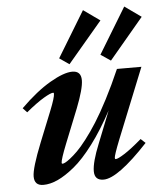

<svg xmlns="http://www.w3.org/2000/svg" viewBox="-52 -750 675 806"><g transform="rotate(-5 285.5 -347.0)"><path d="M251.5 -483.9 210.4 -512.2 327.6 -705.1 397 -655.8ZM426.3 -483.9 384.3 -512.2 501.5 -705.1 570.8 -655.8ZM98.6 11.2Q60.5 11.2 60.5 -27.3Q60.5 -62.5 102.5 -167.5L154.3 -296.4Q175.8 -350.1 175.8 -366.2Q175.8 -370.6 172.4 -370.6Q162.1 -370.6 132.6 -353.3Q103 -335.9 57.1 -298.3L39.6 -316.9Q106.9 -383.3 165.8 -417.5Q224.6 -451.7 260.3 -451.7Q297.4 -451.7 297.4 -412.6Q297.4 -377.4 266.1 -297.4L208 -152.3Q182.6 -88.4 182.6 -74.2Q182.6 -70.3 186.5 -70.3Q189.9 -70.3 197.5 -74Q205.1 -77.6 219.2 -88.6Q233.4 -99.6 250.2 -116.2Q267.1 -132.8 290 -162.6Q313 -192.4 336.9 -230Q360.8 -267.6 390.1 -324Q419.4 -380.4 448.2 -446.8H551.3L431.6 -149.4Q406.7 -86.4 406.7 -75.2Q406.7 -70.3 410.6 -70.3Q419.9 -70.3 448.2 -88.4Q476.6 -106.4 521.5 -145L541 -127Q412.1 11.2 352.1 11.2Q314 11.2 314 -27.3Q314 -65.4 344.7 -141.1L398.4 -276.4Q356 -197.3 312.3 -139.2Q268.6 -81.1 230 -49.6Q191.4 -18.1 159.2 -3.4Q127 11.2 98.6 11.2Z"/></g></svg>

Font: Elstob 10pt
Style: Bold Italic
Weight: 700
Italic angle: -20°
Designer: Peter S. Baker
Version: Version 1.015